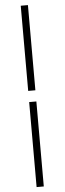

<svg xmlns="http://www.w3.org/2000/svg" viewBox="-69 -862 393 1169"><g transform="rotate(-5 127.0 -277.0)"><path d="M105.5 -310.5V-831.1H149.4V-310.5ZM105.5 277.3V-242.2H149.4V277.3Z"/></g></svg>

Font: Gen Shin Gothic Light
Style: Regular
Weight: 200
Designer: [Source Han Sans]
Ryoko NISHIZUKA  (kana & ideographs); Paul D. Hunt (Latin, Greek & Cyrillic); Wenlong ZHANG  (bopomofo
Version: Version 1.002.20150607